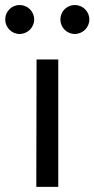

<svg xmlns="http://www.w3.org/2000/svg" viewBox="-58 -731 369 751"><path d="M84 0H169.9V-498.5H85ZM234.4 -598.1C265.6 -598.1 291.5 -623.5 291.5 -654.8C291.5 -686.5 265.6 -711.4 234.4 -711.4C203.6 -711.4 178.2 -686.5 178.2 -654.8C178.2 -623.5 203.6 -598.1 234.4 -598.1ZM18.6 -598.1C49.8 -598.1 75.7 -623.5 75.7 -654.8C75.7 -686.5 49.8 -711.4 18.6 -711.4C-12.2 -711.4 -37.6 -686.5 -37.6 -654.8C-37.6 -623.5 -12.2 -598.1 18.6 -598.1Z"/></svg>

Font: Basic
Style: Regular
Weight: 400
Designer: Magnus Gaarde
Foundry: Magnus Gaarde
Version: Version 1.001